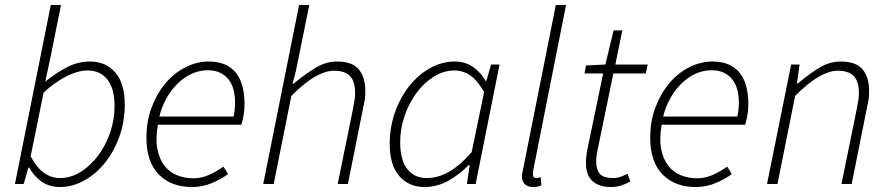

<svg xmlns="http://www.w3.org/2000/svg" viewBox="-20 -739 3570 771"><path d="M75 0H40L184 -719H225L183 -510L162 -413H164Q202 -444 247 -468Q292 -492 341 -492Q405 -492 443 -448Q481 -404 481 -319Q481 -250 459 -189.5Q437 -129 400.5 -84Q364 -39 317 -13.5Q270 12 221 12Q178 12 147.5 -9.5Q117 -31 97 -66H94ZM332 -456Q292 -456 244 -431Q196 -406 155 -367L103 -111Q129 -64 158 -44Q187 -24 221 -24Q264 -24 303.5 -48.5Q343 -73 373.5 -113.5Q404 -154 422 -206Q440 -258 440 -312Q440 -384 411 -420Q382 -456 332 -456Z M568 -186Q568 -254 590 -310.5Q612 -367 647 -407.5Q682 -448 727 -470Q772 -492 818 -492Q857 -492 884.5 -479.5Q912 -467 929 -444.5Q946 -422 954 -390.5Q962 -359 962 -322Q962 -296 958 -274Q954 -252 949 -238H614Q604 -181 612 -140.5Q620 -100 640 -74Q660 -48 690.5 -35.5Q721 -23 757 -23Q789 -23 820 -37Q851 -51 877 -70L896 -40Q867 -19 830 -3.5Q793 12 751 12Q667 12 617.5 -38.5Q568 -89 568 -186ZM620 -271H918Q924 -299 924 -328Q924 -352 918.5 -375.5Q913 -399 900 -417Q887 -435 866 -446Q845 -457 814 -457Q782 -457 751.5 -443.5Q721 -430 695 -405Q669 -380 649.5 -346Q630 -312 620 -271Z M1037 0 1181 -719H1222L1168 -453L1155 -403H1159Q1206 -442 1247.5 -467Q1289 -492 1333 -492Q1395 -492 1421 -460Q1447 -428 1447 -375Q1447 -357 1445.5 -344Q1444 -331 1439 -310L1377 0H1336L1398 -304Q1402 -326 1404 -339Q1406 -352 1406 -366Q1406 -411 1386 -433Q1366 -455 1320 -455Q1288 -455 1246 -431.5Q1204 -408 1150 -354L1079 0Z M1685 12Q1622 12 1583.5 -32Q1545 -76 1545 -161Q1545 -230 1567 -290.5Q1589 -351 1625.5 -396Q1662 -441 1709 -466.5Q1756 -492 1806 -492Q1848 -492 1879 -470.5Q1910 -449 1930 -414H1933L1952 -480H1986L1890 0H1855L1866 -76H1862Q1825 -38 1780 -13Q1735 12 1685 12ZM1694 -24Q1741 -24 1786 -51Q1831 -78 1874 -128L1924 -369Q1898 -416 1868.5 -436Q1839 -456 1805 -456Q1762 -456 1722.5 -431.5Q1683 -407 1653 -366.5Q1623 -326 1605 -274.5Q1587 -223 1587 -169Q1587 -96 1615.5 -60Q1644 -24 1694 -24Z M2120 12Q2100 12 2088 1Q2076 -10 2076 -31Q2076 -42 2081 -62L2212 -719H2253L2122 -59Q2120 -51 2120 -46.5Q2120 -42 2120 -39Q2120 -24 2134 -24Q2138 -24 2140.5 -24.5Q2143 -25 2151 -28L2154 5Q2146 9 2138.5 10.5Q2131 12 2120 12Z M2434 12Q2406 12 2386.5 4.5Q2367 -3 2355 -16Q2343 -29 2338 -46.5Q2333 -64 2333 -83Q2333 -97 2334 -107.5Q2335 -118 2337 -131L2402 -444H2327L2333 -476L2411 -480L2444 -617H2479L2451 -480H2581L2573 -444H2443L2378 -129Q2376 -120 2375 -111Q2374 -102 2374 -91Q2374 -58 2388.5 -41Q2403 -24 2442 -24Q2459 -24 2473.5 -29.5Q2488 -35 2500 -41L2511 -10Q2497 -2 2477 5Q2457 12 2434 12Z M2591 -186Q2591 -254 2613 -310.5Q2635 -367 2670 -407.5Q2705 -448 2750 -470Q2795 -492 2841 -492Q2880 -492 2907.5 -479.5Q2935 -467 2952 -444.5Q2969 -422 2977 -390.5Q2985 -359 2985 -322Q2985 -296 2981 -274Q2977 -252 2972 -238H2637Q2627 -181 2635 -140.5Q2643 -100 2663 -74Q2683 -48 2713.5 -35.5Q2744 -23 2780 -23Q2812 -23 2843 -37Q2874 -51 2900 -70L2919 -40Q2890 -19 2853 -3.5Q2816 12 2774 12Q2690 12 2640.5 -38.5Q2591 -89 2591 -186ZM2643 -271H2941Q2947 -299 2947 -328Q2947 -352 2941.5 -375.5Q2936 -399 2923 -417Q2910 -435 2889 -446Q2868 -457 2837 -457Q2805 -457 2774.5 -443.5Q2744 -430 2718 -405Q2692 -380 2672.5 -346Q2653 -312 2643 -271Z M3060 0 3157 -480H3191L3180 -404H3184Q3229 -442 3270 -467Q3311 -492 3356 -492Q3418 -492 3444 -460Q3470 -428 3470 -375Q3470 -357 3468.5 -344Q3467 -331 3462 -310L3400 0H3359L3421 -304Q3425 -326 3427 -339Q3429 -352 3429 -366Q3429 -411 3409 -433Q3389 -455 3343 -455Q3311 -455 3269 -431.5Q3227 -408 3173 -354L3102 0Z"/></svg>

Font: TypoPRO Source Sans Pro
Style: Italic
Weight: 300
Italic angle: -11°
Designer: Paul D. Hunt
Foundry: Adobe Systems Incorporated
Version: Version 1.075;PS 2.000;hotconv 1.0.86;makeotf.lib2.5.63406